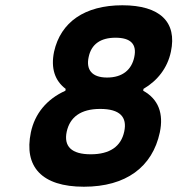

<svg xmlns="http://www.w3.org/2000/svg" viewBox="-20 -699 673 728"><path d="M360 -286C435 -286 463 -255 451 -200C439 -144 397 -114 324 -114C251 -114 221 -144 233 -200C245 -254 285 -286 360 -286ZM97 -197C70 -67 138 9 298 9C458 9 558 -66 586 -197C601 -268 581 -323 523 -355L524 -362C577 -393 615 -441 628 -503C652 -615 587 -679 444 -679C301 -679 210 -615 185 -503C172 -440 188 -393 229 -362L228 -355C157 -323 112 -268 97 -197ZM316 -482C326 -532 362 -556 418 -556C475 -556 500 -532 489 -482C479 -435 445 -405 386 -405C328 -405 306 -435 316 -482Z"/></svg>

Font: LT Wave Mono Bold
Style: Italic
Weight: 700
Designer: Daniel Lyons
Version: Version 2.5 (Glyphs App)